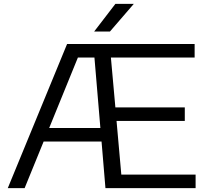

<svg xmlns="http://www.w3.org/2000/svg" viewBox="-20 -966 1076 986"><path d="M20 0 324.5 -740H979.5V-670.5H549.5L572.5 -414.5H929V-345H578.5L603 -69.5H984.5V0H521.5L501.5 -239H204L106.5 0ZM380 -670.5 232.5 -308.5H495.5L465 -670.5ZM463.5 -804 572.5 -946H667L544.5 -804Z"/></svg>

Font: Encode Sans Exp
Style: Regular
Weight: 400
Width: 7
Designer: Multiple Designers
Foundry: Impallari Type
Version: Version 3.002; ttfautohint (v1.8.3) -l 8 -r 50 -G 200 -x 14 